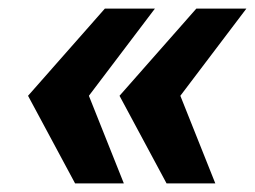

<svg xmlns="http://www.w3.org/2000/svg" viewBox="-20 -547 591 445"><path d="M154 -122 45 -325 223 -527H339L186 -325L267 -122ZM366 -122 257 -325 435 -527H551L398 -325L479 -122Z"/></svg>

Font: Archivo SemiCondensed ExtraBold
Style: Italic
Weight: 800
Width: 4
Italic angle: -10°
Designer: Hector Gatti
Foundry: Omnibus-Type
Version: Version 2.001